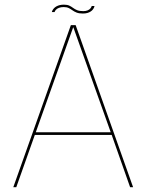

<svg xmlns="http://www.w3.org/2000/svg" viewBox="-20 -782 613 802"><path d="M35.5 0H48L125.5 -218.5H446.5L523.5 0H536L296 -677H276ZM129.5 -229.5 285.5 -667.5H286.5L442.5 -229.5ZM326 -725.5Q337 -725.5 344.8 -727.8Q352.5 -730 358 -733.5Q363.5 -737 367 -741.2Q370.5 -745.5 372.5 -749.8Q374.5 -754 374.5 -757H363Q362.5 -753 358.5 -747.8Q354.5 -742.5 346.8 -739Q339 -735.5 328 -735.5Q312 -735.5 302.2 -739.5Q292.5 -743.5 285.2 -749Q278 -754.5 269.5 -758.5Q261 -762.5 247 -762.5Q238 -762.5 230.2 -760.8Q222.5 -759 216.5 -755.8Q210.5 -752.5 206.5 -748.5Q202.5 -744.5 200 -740.2Q197.5 -736 196.5 -731.5H208Q209 -736 213.5 -741Q218 -746 226.2 -749.2Q234.5 -752.5 246 -752.5Q258.5 -752.5 266.8 -748.5Q275 -744.5 282.5 -739Q290 -733.5 300 -729.5Q310 -725.5 326 -725.5Z"/></svg>

Font: Anybody Thin
Style: Regular
Weight: 100
Designer: Tyler Finck
Foundry: Etcetera Type Company
Version: Version 1.114;gftools[0.9.25]